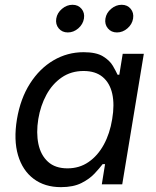

<svg xmlns="http://www.w3.org/2000/svg" viewBox="-20 -771 654 803"><path d="M234.9 11.7Q167 11.7 120.6 -23.2Q74.2 -58.1 55.4 -121.8Q36.6 -185.5 50.8 -272Q65.4 -358.9 105.5 -421.6Q145.5 -484.4 203.6 -518.6Q261.7 -552.7 329.6 -552.7Q382.3 -552.7 410.6 -535.4Q439 -518.1 451.9 -495.8Q464.8 -473.6 471.7 -458.5H479L493.2 -545.9H581.5L491.2 0H405.8L419.4 -84.5H409.2Q397 -68.4 376 -45.7Q355 -22.9 320.8 -5.6Q286.6 11.7 234.9 11.7ZM262.2 -66.9Q312 -66.9 350.3 -93.3Q388.7 -119.6 414.1 -166Q439.5 -212.4 449.2 -272.9Q459.5 -333.5 449.5 -378.7Q439.5 -423.8 409.4 -449Q379.4 -474.1 329.6 -474.1Q277.3 -474.1 238 -447Q198.7 -419.9 174.1 -374.5Q149.4 -329.1 140.1 -272.9Q130.9 -215.8 140.6 -168.9Q150.4 -122.1 180.7 -94.5Q210.9 -66.9 262.2 -66.9ZM469.2 -635.3Q445.3 -635.3 431.2 -652.3Q417 -669.4 420.9 -693.4Q424.8 -717.3 444.8 -734.1Q464.8 -751 488.8 -751Q512.7 -751 526.6 -734.1Q540.5 -717.3 536.6 -693.4Q532.7 -669.4 512.9 -652.3Q493.2 -635.3 469.2 -635.3ZM263.7 -635.3Q239.7 -635.3 225.6 -652.3Q211.4 -669.4 215.3 -693.4Q219.2 -717.3 239.3 -734.1Q259.3 -751 283.2 -751Q307.1 -751 321 -734.1Q335 -717.3 331.1 -693.4Q327.1 -669.4 307.4 -652.3Q287.6 -635.3 263.7 -635.3Z"/></svg>

Font: Adwaita Sans
Style: Italic
Weight: 400
Italic angle: -9.39999°
Designer: Rasmus Andersson
Foundry: rsms
Version: Version 4.001;git-9221beed3